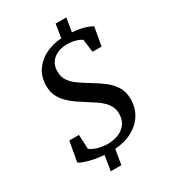

<svg xmlns="http://www.w3.org/2000/svg" viewBox="-228 -962 1060 1191"><g transform="rotate(-30 302.0 -366.0)"><path d="M205 116.5 222 9.5Q182 6.5 146.8 -1Q111.5 -8.5 86.5 -17.5Q61.5 -26.5 52 -34.5L77.5 -177.5H146.5L151.5 -75Q172.5 -58.5 206.2 -49Q240 -39.5 274 -39.5Q318 -39.5 353 -54Q388 -68.5 408.2 -97Q428.5 -125.5 428.5 -167Q428.5 -195 418.2 -217Q408 -239 390 -257.5Q372 -276 347.2 -293Q322.5 -310 293 -328Q262.5 -347 232.5 -367.5Q202.5 -388 177.8 -412.8Q153 -437.5 138 -468.8Q123 -500 123 -539.5Q122.5 -603 152.8 -648.8Q183 -694.5 234.8 -720.8Q286.5 -747 351.5 -751.5L366.5 -848H443L427 -750.5Q462 -748 488.8 -742Q515.5 -736 534.8 -728.5Q554 -721 565.5 -713.5L542.5 -582H477.5L465.5 -674.5Q448.5 -686.5 421 -694.2Q393.5 -702 359.5 -702Q336.5 -702 313.2 -695.2Q290 -688.5 270.5 -674.5Q251 -660.5 239.2 -638Q227.5 -615.5 227.5 -584Q227.5 -545 247.2 -516.5Q267 -488 300.2 -465Q333.5 -442 373.5 -418Q414 -394 451 -366.2Q488 -338.5 511.8 -301.5Q535.5 -264.5 536 -212.5Q536.5 -151 507.8 -103Q479 -55 425.8 -25.2Q372.5 4.5 298.5 10L280.5 116.5Z"/></g></svg>

Font: Merriweather Light 18pt Medium
Style: Italic
Weight: 500
Italic angle: -7.8°
Version: Version 2.101